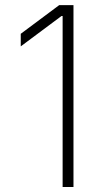

<svg xmlns="http://www.w3.org/2000/svg" viewBox="-20 -748 419 768"><path d="M273.9 -727.5V0H230.5V-684.1H226.1L63 -562.5V-612.8L216.8 -727.5Z"/></svg>

Font: Inter Extra Light
Style: Regular
Weight: 200
Designer: Rasmus Andersson
Foundry: rsms
Version: Version 4.000;git-3c8e0fc